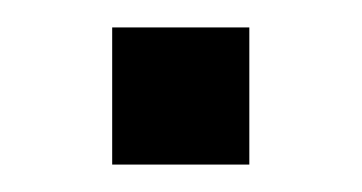

<svg xmlns="http://www.w3.org/2000/svg" viewBox="-20 -120 264 140"><path d="M61.8 0H161.8V-100H61.8Z"/></svg>

Font: LL Pando Sans
Style: Regular
Weight: 400
Designer: Joshua Smith
Foundry: Joshua Smith
Version: Version 1.000;Glyphs 3.2.1 (3258)